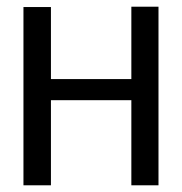

<svg xmlns="http://www.w3.org/2000/svg" viewBox="-20 -553 543 573"><path d="M453 -533H372V-317H132V-532H50V0H132V-254H372V0H453Z"/></svg>

Font: Repo
Style: Regular
Weight: 400
Designer: Stefan Peev
Foundry: Context Ltd
Version: Version 0.000